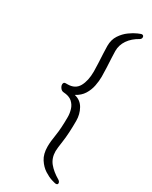

<svg xmlns="http://www.w3.org/2000/svg" viewBox="-237 -829 825 1039"><g transform="rotate(30 175.0 -310.0)"><path d="M103 -341H92Q78 -341 78 -326Q78 -316 86 -305Q94 -294 106 -293Q142 -291 160.5 -274.5Q179 -258 186 -234.5Q193 -211 193 -189Q193 -116 185.5 -71.5Q178 -27 178 4Q178 51 197.5 81Q217 111 243 127.5Q269 144 290.5 150.5Q312 157 317 157Q329 157 329 147Q329 138 319 131Q276 106 252 76.5Q228 47 228 4Q228 -11 235.5 -62.5Q243 -114 243 -193Q243 -234 224 -268Q205 -302 166 -311Q198 -328 214.5 -354.5Q231 -381 237 -411.5Q243 -442 243 -469Q243 -494 241.5 -525Q240 -556 238.5 -584Q237 -612 237 -627Q237 -664 258.5 -695.5Q280 -727 320 -749Q329 -755 329 -764Q329 -777 316 -777Q313 -777 293 -768.5Q273 -760 248 -742Q223 -724 204.5 -696Q186 -668 186 -629Q186 -612 187.5 -582.5Q189 -553 190.5 -522.5Q192 -492 192 -472Q192 -414 171.5 -377.5Q151 -341 103 -341Z"/></g></svg>

Font: Klee One
Style: Regular
Weight: 400
Designer: Fontworks Inc.
Foundry: Fontworks Inc.
Version: Version 1.100